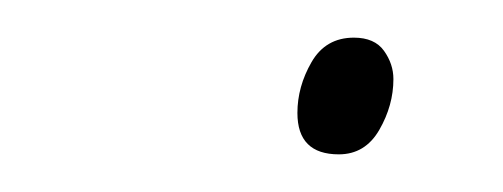

<svg xmlns="http://www.w3.org/2000/svg" viewBox="-20 -552 267 102"><path d="M160 -470Q138 -470 138 -492Q138 -506 145.5 -519Q153 -532 168 -532Q179 -532 184 -525Q189 -518 189 -510Q189 -496 181.5 -483Q174 -470 160 -470Z"/></svg>

Font: Noto Sans Disp Thin
Style: Italic
Weight: 100
Italic angle: -12°
Designer: Monotype Design Team
Foundry: Monotype Imaging Inc.
Version: Version 2.000;GOOG;noto-source:20170915:90ef993387c0